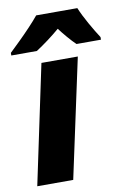

<svg xmlns="http://www.w3.org/2000/svg" viewBox="-87 -819 587 873"><g transform="rotate(-10 207.0 -383.0)"><path d="M13 0 129 -549H297L179 0ZM0 -606V-618Q21 -638 47.5 -664Q74 -690 99.5 -717Q125 -744 143 -766H333Q347 -732 371 -689.5Q395 -647 414 -618V-606H301Q285 -621 264 -645.5Q243 -670 229 -689Q202 -666 174.5 -645.5Q147 -625 118 -606Z"/></g></svg>

Font: Noto Sans Disp ExtBd
Style: Italic
Weight: 800
Italic angle: -12°
Designer: Monotype Design Team
Foundry: Monotype Imaging Inc.
Version: Version 2.000;GOOG;noto-source:20170915:90ef993387c0